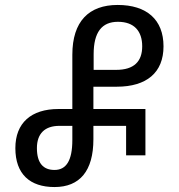

<svg xmlns="http://www.w3.org/2000/svg" viewBox="-20 -744 723 775"><path d="M200 11C302 11 357 -54 357 -182V-236H489V-117H567V-304H357V-394H451C572 -394 640 -451 640 -557C640 -665 572 -724 455 -724C339 -724 272 -658 272 -523V-304H216C106 -304 42 -248 42 -146C42 -41 101 11 200 11ZM358 -462V-525C358 -614 391 -656 456 -656C522 -656 554 -618 554 -557C554 -496 521 -462 449 -462ZM200 -58C155 -58 129 -85 129 -146C129 -205 161 -236 220 -236H272V-179C272 -95 247 -58 200 -58Z"/></svg>

Font: Noto Sans Georgian Condensed
Style: Regular
Weight: 400
Width: 3
Designer: Monotype Design Team, Akaki Razmadze
Foundry: Google LLC
Version: Version 2.005